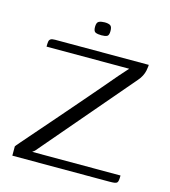

<svg xmlns="http://www.w3.org/2000/svg" viewBox="-91 -645 636 718"><g transform="rotate(15 227.5 -285.5)"><path d="M90 -33H432Q432 -22 431 -15Q430 -8 427 -5Q424 -2 417 -1Q410 0 397 0H22V-36Q22 -37 38.5 -56Q55 -75 82.5 -106.5Q110 -138 143.5 -176.5Q177 -215 211.5 -255Q246 -295 276.5 -330.5Q307 -366 328 -391Q340 -404 348.5 -414Q357 -424 360 -427H40Q40 -439 41 -446Q42 -453 47 -456.5Q52 -460 64 -460H427Q427 -459 426.5 -452.5Q426 -446 424 -436.5Q422 -427 416.5 -416Q411 -405 402 -395L99 -40ZM227 -521Q213 -521 204.5 -524.5Q196 -528 196 -545Q196 -563 205 -567Q214 -571 227 -571Q241 -571 248.5 -566.5Q256 -562 256 -545Q256 -528 248.5 -524.5Q241 -521 227 -521Z"/></g></svg>

Font: Genos Light
Style: Regular
Weight: 300
Designer: Robert E. Leuschke
Foundry: Robert E. Leuschke
Version: Version 1.010